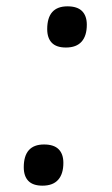

<svg xmlns="http://www.w3.org/2000/svg" viewBox="-20 -552 353 606"><path d="M114 34Q84 34 69.5 19Q55 4 55 -24Q55 -60 71 -78Q87 -96 119 -96Q150 -96 165 -81Q180 -66 180 -38Q180 -3 163.5 15.5Q147 34 114 34ZM188 -402Q158 -402 143.5 -417Q129 -432 129 -460Q129 -496 145 -514Q161 -532 193 -532Q224 -532 239 -517Q254 -502 254 -474Q254 -439 237.5 -420.5Q221 -402 188 -402Z"/></svg>

Font: Playwrite DE VA
Style: Regular
Weight: 400
Designer: Veronika Burian, José Scaglione
Foundry: TypeTogether
Version: Version 1.002